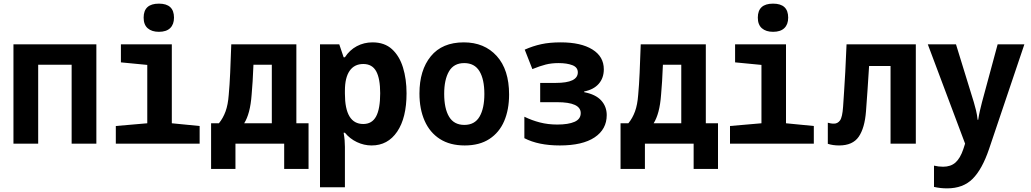

<svg xmlns="http://www.w3.org/2000/svg" viewBox="-20 -790 5670 1056"><path d="M54 0V-546H510V0H374V-434H190V0Z M854 -615Q815 -615 792.5 -634.5Q770 -654 770 -693Q770 -770 854 -770Q937 -770 937 -693Q937 -656 916 -635.5Q895 -615 854 -615ZM617 0V-97L790 -112V-433L645 -447V-546H925V-112L1078 -97V0Z M1141 139V-112H1184Q1207 -140 1220.5 -177Q1234 -214 1238 -268Q1243 -322 1246 -390Q1249 -458 1252 -546H1610V-112H1677V139H1543V0H1275V139ZM1364 -270Q1360 -215 1349.5 -176Q1339 -137 1323 -112H1475V-434H1374Q1372 -385 1369.5 -343Q1367 -301 1364 -270Z M1740 240V-546H1846L1870 -475H1877Q1903 -515 1942.5 -536Q1982 -557 2029 -557Q2095 -557 2136 -519.5Q2177 -482 2196.5 -418.5Q2216 -355 2216 -277Q2216 -142 2164.5 -66Q2113 10 2024 10Q1982 10 1943 -8.5Q1904 -27 1877 -60H1870Q1874 -37 1875.5 -18Q1877 1 1877 18V240ZM1978 -108Q2026 -108 2048.5 -149.5Q2071 -191 2071 -277Q2071 -358 2049 -398Q2027 -438 1978 -438Q1929 -438 1903 -400.5Q1877 -363 1877 -291V-275Q1877 -108 1978 -108Z M2536 10Q2455 10 2399.5 -25.5Q2344 -61 2315.5 -125.5Q2287 -190 2287 -276Q2287 -404 2349.5 -480.5Q2412 -557 2531 -557Q2644 -557 2712 -482Q2780 -407 2780 -270Q2780 -187 2753 -124Q2726 -61 2671.5 -25.5Q2617 10 2536 10ZM2534 -103Q2591 -103 2617.5 -148.5Q2644 -194 2644 -273Q2644 -354 2617 -398.5Q2590 -443 2533 -443Q2476 -443 2449.5 -397.5Q2423 -352 2423 -274Q2423 -193 2450 -148Q2477 -103 2534 -103Z M3059 10Q2941 10 2864 -30V-148Q2905 -128 2949.5 -116.5Q2994 -105 3045 -105Q3106 -105 3140 -120Q3174 -135 3174 -168Q3174 -228 3044 -228H2951V-334H3037Q3158 -334 3158 -392Q3158 -420 3128 -431.5Q3098 -443 3052 -443Q3013 -443 2981.5 -435Q2950 -427 2908 -410L2866 -517Q2911 -537 2957 -547Q3003 -557 3064 -557Q3175 -557 3238 -518Q3301 -479 3301 -409Q3301 -361 3273 -329Q3245 -297 3193 -287V-283Q3256 -271 3286.5 -237.5Q3317 -204 3317 -157Q3317 -79 3250.5 -34.5Q3184 10 3059 10Z M3393 139V-112H3436Q3459 -140 3472.5 -177Q3486 -214 3490 -268Q3495 -322 3498 -390Q3501 -458 3504 -546H3862V-112H3929V139H3795V0H3527V139ZM3616 -270Q3612 -215 3601.5 -176Q3591 -137 3575 -112H3727V-434H3626Q3624 -385 3621.5 -343Q3619 -301 3616 -270Z M4232 -615Q4193 -615 4170.5 -634.5Q4148 -654 4148 -693Q4148 -770 4232 -770Q4315 -770 4315 -693Q4315 -656 4294 -635.5Q4273 -615 4232 -615ZM3995 0V-97L4168 -112V-433L4023 -447V-546H4303V-112L4456 -97V0Z M4595 10Q4561 10 4533 1V-115Q4541 -113 4548.5 -111.5Q4556 -110 4567 -110Q4587 -110 4600 -127.5Q4613 -145 4617 -203Q4619 -241 4622.5 -286.5Q4626 -332 4629 -394.5Q4632 -457 4636 -546H5017V0H4878V-427H4760Q4755 -352 4751.5 -296.5Q4748 -241 4743 -178Q4736 -86 4703 -38Q4670 10 4595 10Z M5189 246Q5170 246 5152.5 244Q5135 242 5117 238V121Q5142 127 5167 127Q5209 127 5235 104Q5261 81 5278 31L5288 0L5083 -546H5238L5336 -228Q5342 -208 5348 -183.5Q5354 -159 5357 -131H5360Q5364 -157 5369.5 -181Q5375 -205 5381 -228L5467 -546H5614L5420 29Q5382 141 5329.5 193.5Q5277 246 5189 246Z"/></svg>

Font: Noto Sans Mono SemiCondensed
Style: Bold
Weight: 700
Width: 4
Designer: Monotype Design Team
Foundry: Monotype Imaging Inc.
Version: Version 2.014